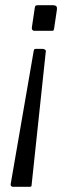

<svg xmlns="http://www.w3.org/2000/svg" viewBox="-20 -550 279 735"><path d="M187 -440Q186 -435 185 -433.5Q184 -432 179 -432H111Q107 -432 104 -435.5Q101 -439 102 -445L113 -519Q114 -526 116 -528Q118 -530 125 -530H182Q192 -530 195.5 -526Q199 -522 198 -514L187 -440ZM101 158Q101 162 99.5 163.5Q98 165 94 165H29Q25 165 22.5 162Q20 159 21 154L109 -355Q110 -360 111.5 -361.5Q113 -363 119 -363H142Q149 -363 153 -359.5Q157 -356 155 -350L101 158Z"/></svg>

Font: Libre Franklin Light
Style: Italic
Weight: 300
Italic angle: -8°
Designer: Pablo Impallari, Rodrigo Fuenzalida, Nhung Nguyen
Foundry: Impallari Type
Version: Version 3.000